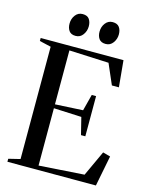

<svg xmlns="http://www.w3.org/2000/svg" viewBox="-136 -1027 876 1113"><g transform="rotate(15 302.0 -470.0)"><path d="M88.5 -35V-709L19.5 -725V-743H516.5L531.5 -584H489.5L436.5 -706L199 -716.5V-393L365.5 -402L391 -500.5H417V-259.5H391L365.5 -362L199 -369.5V-25.5L470.5 -43.5L541 -196L586 -183.5L550 0H19V-18ZM211 -807Q184 -807 171.8 -824Q159.5 -841 159.5 -867Q159.5 -896.5 176 -918.2Q192.5 -940 219 -940H220Q247.5 -940 259.5 -923Q271.5 -906 271.5 -880Q271.5 -852 255.2 -829.5Q239 -807 212 -807ZM391.5 -807Q364 -807 351.8 -824Q339.5 -841 339.5 -867Q339.5 -896.5 356.2 -918.2Q373 -940 399 -940H400Q427.5 -940 439.8 -923Q452 -906 452 -880Q452 -852 435.5 -829.5Q419 -807 392.5 -807Z"/></g></svg>

Font: Merriweather 144pt
Style: Regular
Weight: 400
Version: Version 2.100